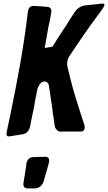

<svg xmlns="http://www.w3.org/2000/svg" viewBox="-20 -759 597 1061"><path d="M105 -17C125 -19 142 -37 146 -60C150 -78 153 -97 157 -115C163 -144 170 -173 174 -203C179 -227 183 -250 187 -268C189 -276 194 -286 202 -297C210 -305 218 -309 226 -309C238 -309 246 -302 250 -288L269 -160C270 -147 272 -134 274 -121C276 -110 278 -98 279 -87L282 -66C285 -45 299 -32 317 -31L326 -32H425C444 -32 448 -44 448 -54C448 -59 447 -64 446 -69L432 -112C427 -128 422 -143 417 -159C401 -209 385 -260 372 -312L354 -385C352 -393 351 -400 351 -405C351 -414 352 -433 366 -453C416 -528 467 -603 521 -675C529 -686 537 -696 544 -707C553 -719 557 -728 557 -734C557 -736 557 -739 546 -739C541 -739 537 -738 534 -738L450 -729C428 -727 405 -712 392 -691C375 -666 359 -640 343 -614L331 -597C309 -564 287 -528 270 -501L227 -494L249 -619C250 -621 251 -624 251 -627C253 -633 255 -641 257 -654L263 -690C263 -692 264 -695 264 -699C264 -709 257 -720 242 -721L228 -722C210 -724 192 -725 172 -726H162C148 -726 136 -714 134 -694C112 -503 76 -313 37 -125L17 -29C16 -23 16 -20 16 -19C16 -10 20 -6 27 -5L32 -6H35ZM173 282C195 282 213 267 221 244C222 239 224 234 225 230L228 219C236 192 242 172 249 145L251 137C252 133 252 131 252 128C252 117 246 108 230 107C225 108 219 108 213 108H195C185 109 174 109 164 109C143 109 129 124 126 145C126 148 125 151 125 155C122 173 119 192 116 214L110 250C110 252 109 255 109 259C109 271 116 282 132 282Z"/></svg>

Font: Bangerz
Style: Regular
Weight: 400
Designer: vernon adams
Foundry: Vernon Adams
Version: Version 2.10;December 28, 2023;FontCreator 13.0.0.2683 64-bi